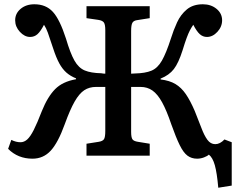

<svg xmlns="http://www.w3.org/2000/svg" viewBox="-20 -729 1110 899"><path d="M1002 150Q996 81 986 45Q976 9 958 -5Q951 2 935 8Q919 14 903 14Q877 14 858 0Q839 -14 821.5 -49.5Q804 -85 782 -147Q760 -212 739 -250Q718 -288 694 -305Q670 -322 638 -322H594V-112Q594 -86 600 -77Q606 -68 626 -65L681 -56V0H385V-56L442 -65Q461 -68 467 -77.5Q473 -87 473 -116V-322H430Q398 -322 374.5 -306.5Q351 -291 329.5 -253.5Q308 -216 283 -147Q252 -61 217.5 -23.5Q183 14 132 14Q64 14 18 -32L33 -74Q55 -63 76 -63Q93 -63 107.5 -76Q122 -89 138 -120.5Q154 -152 176 -209Q203 -276 238 -311.5Q273 -347 336 -358V-362Q309 -373 290.5 -389.5Q272 -406 257.5 -432.5Q243 -459 229 -502Q212 -554 204 -576Q196 -598 186 -613Q170 -582 155.5 -569Q141 -556 121 -556Q95 -556 73 -580Q51 -604 51 -634Q51 -666 76.5 -687.5Q102 -709 141 -709Q195 -709 227.5 -673.5Q260 -638 289 -548Q309 -480 328.5 -445.5Q348 -411 377 -399Q406 -387 454 -386Q459 -385 464 -384.5Q469 -384 473 -384V-588Q473 -614 466.5 -623.5Q460 -633 440 -636L385 -644V-700H681V-644L624 -635Q606 -633 600 -622.5Q594 -612 594 -584V-384Q604 -384 612 -385Q660 -386 689 -398Q718 -410 738 -445Q758 -480 780 -548Q792 -587 809 -624Q826 -661 855 -685Q884 -709 930 -709Q968 -709 994 -687.5Q1020 -666 1020 -634Q1020 -604 998 -580Q976 -556 949 -556Q930 -556 915.5 -569Q901 -582 885 -613Q876 -600 869 -586.5Q862 -573 854 -551.5Q846 -530 835 -494Q816 -434 794 -405.5Q772 -377 732 -361V-357Q774 -352 801.5 -335.5Q829 -319 850 -288.5Q871 -258 892 -209Q910 -165 923 -130Q936 -95 951 -74.5Q966 -54 988 -54Q1010 -54 1031 -76L1065 -63V140Z"/></svg>

Font: Literata Medium
Style: Regular
Weight: 500
Designer: Latin by Veronika Burian and Jose Scaglione. Greek by Irene Vlachou. Cyrillic by Vera Evstafieva.
Foundry: TypeTogether
Version: Version 3.103; ttfautohint (v1.8.4.7-5d5b);gftools[0.9.29]